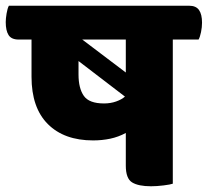

<svg xmlns="http://www.w3.org/2000/svg" viewBox="-65 -640 725 670"><path d="M595 -620Q619 -620 629.5 -605Q640 -590 640 -561Q640 -545 636.5 -528Q633 -511 628 -502H538V1Q530 4 506 7Q482 10 462 10Q418 10 396 -3.5Q374 -17 374 -62V-176Q348 -162 319.5 -156Q291 -150 260 -150Q159 -150 102 -207Q45 -264 45 -372V-502H0Q-25 -502 -35 -517.5Q-45 -533 -45 -563Q-45 -575 -42 -593Q-39 -611 -34 -620ZM298 -279Q321 -279 340.5 -286Q360 -293 371 -303L209 -427V-380Q209 -332 227.5 -305.5Q246 -279 298 -279ZM374 -387V-502H222Z"/></svg>

Font: Baloo
Style: Regular
Weight: 400
Designer: Sarang Kulkarni and Ek Type
Foundry: Ek Type
Version: Version 1.100;PS 1.000;hotconv 1.0.88;makeotf.lib2.5.647800;